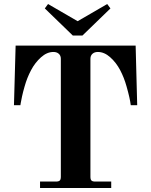

<svg xmlns="http://www.w3.org/2000/svg" viewBox="-20 -940 756 960"><path d="M49.8 -414.1 58.1 -711.9H658.2L666 -414.1H633.8Q629.9 -447.8 612.8 -507.8Q600.6 -551.8 580.8 -589.4Q561 -627 531.2 -653.6Q501.5 -680.2 469.2 -680.2Q452.6 -680.2 442.4 -671.1Q432.1 -662.1 432.1 -646V-56.2Q432.1 -42.5 437.3 -37.4Q442.4 -32.2 456.1 -32.2H536.1V0H180.2V-32.2H259.8Q273.4 -32.2 278.8 -37.4Q284.2 -42.5 284.2 -56.2V-646Q284.2 -662.1 273.9 -671.1Q263.7 -680.2 247.1 -680.2Q214.8 -680.2 185.1 -653.6Q155.3 -627 135.3 -589.1Q115.2 -551.3 103 -507.8Q95.2 -481 90.1 -457.5Q85 -434.1 83.5 -423.8L82 -414.1ZM204.1 -897.9 220.2 -919.9 368.2 -834 516.1 -919.9 532.2 -897.9 392.1 -762.2H344.2Z"/></svg>

Font: Flanker Steampunk
Style: Bold
Weight: 700
Designer: Alexey Kryukov, Leonardo Di Lena
Foundry: Alexey Kryukov, Leonardo Di Lena
Version: 1.210